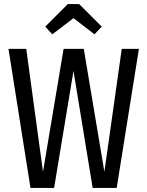

<svg xmlns="http://www.w3.org/2000/svg" viewBox="-20 -931 730 951"><path d="M558 0H439L344 -580L248 0H131L22 -689H110L193 -80L295 -689H395L497 -80L583 -689H668ZM204 -799 316 -911H372L484 -799L448 -761L344 -841L239 -761Z"/></svg>

Font: Fira Sans Compressed
Style: Regular
Weight: 400
Width: 1
Designer: bBox Type GmbH & Carrois Corporate GbR & Edenspiekermann AG
Foundry: bBox Type GmbH & Carrois Corporate GbR & Edenspiekermann AG
Version: Version 4.301